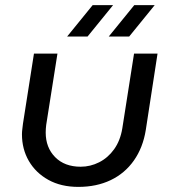

<svg xmlns="http://www.w3.org/2000/svg" viewBox="-20 -720 670 752"><path d="M597 -510 551 -211Q540 -142 504.5 -91.5Q469 -41 413.5 -14.5Q358 12 287 12Q219 12 169.5 -15.5Q120 -43 93 -89.5Q66 -136 66 -194Q66 -204 67.5 -215Q69 -226 70 -236L113 -510H205L161 -231Q160 -223 159.5 -215.5Q159 -208 159 -201Q159 -142 196 -104.5Q233 -67 296 -67Q334 -67 368.5 -84.5Q403 -102 427 -135.5Q451 -169 459 -217L505 -510ZM406 -577 506 -700H586L486 -577ZM243 -577 343 -700H423L323 -577Z"/></svg>

Font: MuseoModerno
Style: Italic
Weight: 400
Italic angle: -9°
Designer: Pablo Cosgaya, Héctor Gatti, Marcela Romero, and the Authors of The MuseoModerno Project.
Foundry: Omnibus-Type Team
Version: Version 1.003